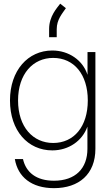

<svg xmlns="http://www.w3.org/2000/svg" viewBox="-20 -793 592 1023"><path d="M267.6 209.5C400.9 209.5 488.3 134.8 488.3 0V-515.6H446.3V-395.5H445.8C421.4 -471.7 346.7 -523.9 258.8 -523.9C128.9 -523.9 33.2 -417.5 33.2 -257.8C33.2 -97.2 127.9 8.3 258.8 8.3C346.7 8.3 418.5 -43 445.3 -117.2H445.8V0C445.8 104.5 381.8 169.9 267.6 169.9C173.8 169.9 118.7 126 102.5 54.7H59.1C75.2 149.9 147.9 209.5 267.6 209.5ZM263.2 -31.2C156.2 -31.2 76.2 -116.2 76.2 -257.8C76.2 -399.4 156.2 -484.4 263.2 -484.4C374.5 -484.4 447.8 -396.5 447.8 -257.8C447.8 -119.1 374.5 -31.2 263.2 -31.2ZM241.7 -638.7V-594.7H282.2V-637.2C282.2 -689 311.5 -720.2 331.1 -749.5L300.8 -773.4C283.7 -750.5 241.7 -706.5 241.7 -638.7Z"/></svg>

Font: Raveo Display Display ExLight
Style: Regular
Weight: 200
Designer: Jakub Foglar, Rasmus Andersson (Inter)
Foundry: Jakubfoglar.com
Version: Version 1.100;Glyphs 3.2.3 (3260)